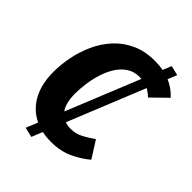

<svg xmlns="http://www.w3.org/2000/svg" viewBox="-234 -875 1068 1068"><g transform="rotate(45 300.5 -341.0)"><path d="M148.6 61 480.2 -755.9 537.6 -742.3 206.6 74.6ZM394.7 -710.8Q462.5 -710.8 513.5 -689.3Q564.5 -667.9 601.1 -627.4L510.6 -539.2Q486.2 -563.3 459.3 -575.2Q432.3 -587.2 397.3 -587.2Q353.8 -587.2 321.7 -566Q289.7 -544.8 267.9 -510.1Q246.1 -475.3 233 -433.4Q219.9 -391.4 214 -348.5Q208.1 -305.7 208.1 -269.1Q208.1 -186.9 240.7 -149.3Q273.3 -111.6 328.3 -111.6Q369.8 -111.6 403.6 -129.6Q437.3 -147.6 469.6 -170.9L532.4 -71.5Q492.6 -37 435.2 -9.9Q377.9 17.2 302.7 17.2Q223.9 17.2 164.2 -15.4Q104.4 -48.1 71 -112.2Q37.6 -176.3 37.6 -269.3Q37.6 -326.3 49.9 -387.9Q62.2 -449.5 88.4 -507Q114.5 -564.5 156.3 -610.3Q198 -656.1 257.1 -683.4Q316.1 -710.8 394.7 -710.8Z"/></g></svg>

Font: Fira Sans Variable
Style: Italic
Weight: 397
Italic angle: -8°
Designer: Carrois Corporate & Edenspiekermann AG
Foundry: Carrois Corporate GbR & Edenspiekermann AG
Version: Version 4.202